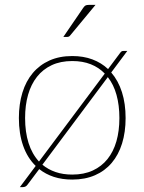

<svg xmlns="http://www.w3.org/2000/svg" viewBox="-20 -731 592 788"><path d="M154 -55Q177.5 -35.5 208 -25Q238.5 -14.5 276.5 -14.5Q324.5 -14.5 360.8 -31.2Q397 -48 421.2 -78.2Q445.5 -108.5 457.8 -151.2Q470 -194 470 -246.5Q470 -299 458.2 -341.5Q446.5 -384 422.5 -414.5ZM410 -429Q386 -454 352.8 -467.2Q319.5 -480.5 276.5 -480.5Q228.5 -480.5 192.2 -463.5Q156 -446.5 131.8 -415.8Q107.5 -385 95.2 -342Q83 -299 83 -246.5Q83 -189 97.2 -144Q111.5 -99 140 -68ZM436.5 -433.5Q465.5 -400 480.5 -352.8Q495.5 -305.5 495.5 -246.5Q495.5 -189 481 -142.2Q466.5 -95.5 438.5 -62.5Q410.5 -29.5 369.8 -11.8Q329 6 276.5 6Q235 6 201.2 -5Q167.5 -16 141 -37L92.5 27.5Q88.5 33 83.5 35Q78.5 37 73.5 37H61.5L126.5 -50Q92.5 -83 75 -132.8Q57.5 -182.5 57.5 -246.5Q57.5 -304 72 -351Q86.5 -398 114.5 -431.2Q142.5 -464.5 183.2 -482.8Q224 -501 276.5 -501Q322.5 -501 359.2 -487.2Q396 -473.5 423.5 -447.5L472 -512.5Q475.5 -517.5 478.5 -519.8Q481.5 -522 487.5 -522H502.5ZM372 -711 268 -585.5Q263.5 -579.5 256 -579.5H240L321 -698Q326 -705.5 330.5 -708.2Q335 -711 345 -711Z"/></svg>

Font: Lato ExtraLight
Style: Regular
Weight: 275
Designer: Lukasz Dziedzic with Adam Twardoch and Botio Nikoltchev
Foundry: tyPoland Lukasz Dziedzic
Version: Version 2.015; 2015-08-06; http://www.latofonts.com/